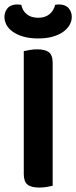

<svg xmlns="http://www.w3.org/2000/svg" viewBox="-30 -837 343 864"><path d="M147 7Q109 7 93 -7Q77 -21 77 -54V-607Q86 -609 103 -612Q120 -615 137 -615Q173 -615 190 -602Q207 -589 207 -554V-1Q198 1 181.5 4Q165 7 147 7ZM142 -757Q173 -757 192.5 -773Q212 -789 218 -815Q223 -816 226.5 -816.5Q230 -817 235 -817Q264 -817 278.5 -800.5Q293 -784 293 -761Q293 -742 283 -724.5Q273 -707 254 -693.5Q235 -680 207 -672Q179 -664 142 -664Q104 -664 76 -672Q48 -680 28.5 -693.5Q9 -707 -0.5 -724.5Q-10 -742 -10 -761Q-10 -784 4.5 -800.5Q19 -817 48 -817Q53 -817 57 -816.5Q61 -816 66 -815Q71 -789 90.5 -773Q110 -757 142 -757Z"/></svg>

Font: Baloo Da 2 SemiBold
Style: Regular
Weight: 600
Designer: Noopur Datye, Sulekha Rajkumar and Ek Type
Foundry: Ek Type
Version: Version 1.640;hotconv 1.0.111;makeotfexe 2.5.65597; ttfautoh